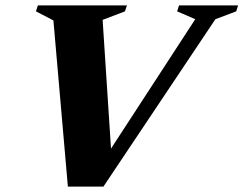

<svg xmlns="http://www.w3.org/2000/svg" viewBox="-20 -690 900 710"><path d="M177.5 -614.5 113 -648 120 -670H449.5L442 -648L359.5 -616.5L390.5 -140.5L702 -619L635 -648L642 -670H860.5L853.5 -648L776.5 -619L362.5 0H231Z"/></svg>

Font: Newsreader Text ExtraBold
Style: Italic
Weight: 800
Italic angle: -17°
Designer: Hugues Gentile
Foundry: Production Type
Version: Version 1.001